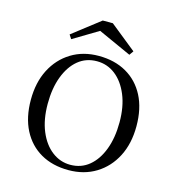

<svg xmlns="http://www.w3.org/2000/svg" viewBox="-113 -856 886 964"><g transform="rotate(15 330.0 -374.0)"><path d="M329.8 11.3Q246.8 11.3 185.5 -23.8Q124.2 -58.9 90.3 -124.6Q56.5 -190.3 56.5 -281.5Q56.5 -371.8 91.1 -439.1Q125.8 -506.5 187.5 -544.4Q249.2 -582.3 329.8 -582.3Q412.9 -582.3 474.2 -547.2Q535.5 -512.1 569.4 -446.8Q603.2 -381.5 603.2 -289.5Q603.2 -199.2 568.5 -131.9Q533.9 -64.5 472.2 -26.6Q410.5 11.3 329.8 11.3ZM331.5 -16.9Q387.9 -16.9 429 -50.8Q470.2 -84.7 493.1 -145.6Q516.1 -206.5 516.1 -287.1Q516.1 -368.5 491.1 -428.6Q466.1 -488.7 423.8 -521.4Q381.5 -554 328.2 -554Q271.8 -554 230.6 -520.2Q189.5 -486.3 166.5 -425.4Q143.5 -364.5 143.5 -283.9Q143.5 -202.4 168.5 -142.3Q193.5 -82.3 236.3 -49.6Q279 -16.9 331.5 -16.9ZM173.4 -627.4 159.7 -648.4 302.4 -758.9H354.8L491.1 -649.2L475.8 -627.4L281.5 -715.3L318.5 -714.5Z"/></g></svg>

Font: Playfair
Style: Regular
Weight: 400
Designer: Claus Eggers Sørensen
Foundry: Claus Eggers Sørensen
Version: Version 2.001;gftools[0.9.30]